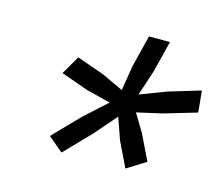

<svg xmlns="http://www.w3.org/2000/svg" viewBox="-69 -788 682 590"><g transform="rotate(15 272.0 -493.0)"><path d="M170 -285.8 122.5 -325.8 201.7 -407.5 273.3 -472.5 196.7 -491.7 110 -522.5 144.2 -581.7 231.7 -550.8 299.2 -519.2 312.5 -600 337.5 -700H404.2L379.2 -600L352.5 -519.2L435 -550.8L537.5 -581.7L544.2 -513.3L440 -482.5L359.2 -464.2L393.3 -407.5L432.5 -326.7L372.5 -289.2L334.2 -368.3L310 -437.5L250 -368.3Z"/></g></svg>

Font: Funnel Sans Light
Style: Italic
Weight: 300
Italic angle: -14.036°
Designer: NORD ID, Kristian Moeller
Foundry: Dicotype
Version: Version 1.000